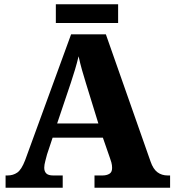

<svg xmlns="http://www.w3.org/2000/svg" viewBox="-20 -874 812 894"><path d="M6 0V-57H15Q41 -57 60.5 -70.5Q80 -84 97 -128L311 -714H473L681 -122Q693 -87 713 -72Q733 -57 761 -57H772V0H420V-57H457Q476 -57 489 -64.5Q502 -72 502 -92Q502 -105 498.5 -118Q495 -131 492 -138L459 -233H225L199 -155Q196 -143 191 -124.5Q186 -106 186 -93Q186 -76 195.5 -66.5Q205 -57 228 -57H272V0ZM246 -299H438L380 -487Q371 -516 362 -547.5Q353 -579 346 -612Q338 -579 329 -549Q320 -519 310 -489ZM240 -767V-854H530V-767Z"/></svg>

Font: Noto Serif Devanagari ExtraBold
Style: Regular
Weight: 800
Designer: Universal Thirst, Indian Type Foundry and the Monotype Design Team
Foundry: Monotype Imaging Inc.
Version: Version 2.004; ttfautohint (v1.8.4.7-5d5b)